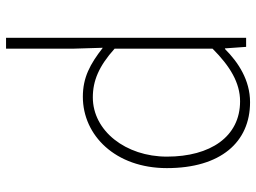

<svg xmlns="http://www.w3.org/2000/svg" viewBox="-126 -708 847 635"><g transform="rotate(-90 297.5 -390.5)"><path d="M277 13C350 13 409 -26 453 -70H455L460 0H490V-794H454V-573L457 -474C403 -516 359 -540 295 -540C167 -540 59 -432 59 -262C59 -84 145 13 277 13ZM280 -20C163 -20 97 -118 97 -262C97 -398 182 -507 293 -507C348 -507 396 -487 454 -435V-111C396 -53 341 -20 280 -20Z"/></g></svg>

Font: Source Han Sans CN ExtraLight
Style: Regular
Weight: 250
Designer: Ryoko NISHIZUKA (kana & ideographs); Paul D. Hunt (Latin, Greek & Cyrillic); Wenlong ZHANG (bopomofo); Sandoll Communica
Foundry: Adobe Systems Incorporated
Version: Version 1.004;PS 1.004;hotconv 16.6.51;makeotf.lib2.5.65220